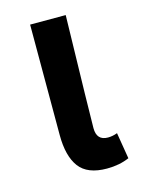

<svg xmlns="http://www.w3.org/2000/svg" viewBox="-85 -543 452 608"><g transform="rotate(-15 141.0 -239.5)"><path d="M190.9 12.2Q127 12.2 100.1 -23.9Q73.2 -60.1 73.2 -128.9V-491.2H189.9Q182.1 -163.1 182.1 -122.6Q182.1 -82 219.2 -82Q234.4 -82 250 -87.9L264.2 -2Q231.9 12.2 190.9 12.2Z"/></g></svg>

Font: SourceSansPro-Semibold
Style: Regular
Weight: 600
Designer: Paul D. Hunt
Foundry: Adobe Systems Incorporated
Version: Version 2.020;PS 2.0;hotconv 1.0.86;makeotf.lib2.5.63406